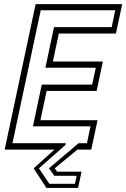

<svg xmlns="http://www.w3.org/2000/svg" viewBox="-20 -720 608 924"><path d="M203.5 184.5 142 90 242 0H2.5L151.5 -700H568L538 -558.5H263L234.5 -424H475L445 -282.5H204.5L174.5 -141.5H449.5L419 0H352.5L243.5 90L255 106H372.5L356 184.5ZM217.5 164.5H340.5L349 126H241.5L215.5 90L358.5 -31H398.5L415.5 -112H138.5L181 -313H423.5L441 -394H198.5L240 -589.5H517.5L534.5 -670.5H176L40 -31H296.5L294.5 -22L167.5 90Z"/></svg>

Font: Tourney Thin Light
Style: Italic
Weight: 300
Italic angle: -12°
Version: Version 1.015